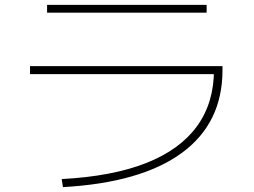

<svg xmlns="http://www.w3.org/2000/svg" viewBox="-20 -743 1040 787"><path d="M233 -9Q440 -20 578.5 -74.5Q717 -129 787 -225Q857 -321 857 -456L874 -439H103V-472H892V-456Q892 -238 725 -116Q558 6 238 24ZM173 -691V-723H827V-691Z"/></svg>

Font: M PLUS 1 ExtraLight
Style: Regular
Weight: 250
Version: Version 1.001